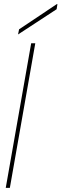

<svg xmlns="http://www.w3.org/2000/svg" viewBox="-20 -916 300 936"><path d="M8 0 132 -705H152L28 0ZM68 -748 73 -773 257 -896H260L256 -871Z"/></svg>

Font: DM Sans 36pt Thin
Style: Italic
Weight: 250
Italic angle: -10°
Designer: Colophon Foundry, Jonny Pinhorn
Foundry: Colophon Foundry
Version: Version 4.004;gftools[0.9.30]